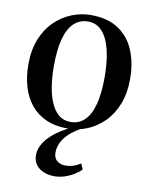

<svg xmlns="http://www.w3.org/2000/svg" viewBox="-86 -592 700 896"><g transform="rotate(10 264.0 -144.0)"><path d="M24 -252Q24 -320 44.8 -371.8Q65.5 -423.5 101.2 -458.5Q137 -493.5 181.2 -511.2Q225.5 -529 272.5 -529Q352.5 -529 403.8 -494.5Q455 -460 479.2 -400.5Q503.5 -341 503.5 -266Q503.5 -198 482.8 -146Q462 -94 426.5 -59Q391 -24 346.8 -6.2Q302.5 11.5 256 11.5Q196.5 11.5 152.5 -8.5Q108.5 -28.5 80 -64.2Q51.5 -100 37.8 -148Q24 -196 24 -252ZM264.5 -21Q303 -21 330 -46.8Q357 -72.5 371 -124.2Q385 -176 385 -253.5Q385 -302 378.8 -345.8Q372.5 -389.5 358.5 -423.5Q344.5 -457.5 321.5 -477.2Q298.5 -497 265 -497Q225.5 -497 198 -471.5Q170.5 -446 156.5 -394.5Q142.5 -343 142.5 -264Q142.5 -215.5 149 -171.8Q155.5 -128 169.8 -94Q184 -60 207.2 -40.5Q230.5 -21 264.5 -21ZM233 241.5Q207.5 241.5 184.5 232.8Q161.5 224 147 205.5Q132.5 187 132.5 158.5Q132.5 136 143.2 114Q154 92 174.2 71.2Q194.5 50.5 223 32.2Q251.5 14 286 -1L303.5 -5L323.5 -1Q286.5 19 263.5 41Q240.5 63 230.2 86.2Q220 109.5 220 131.5Q220 158 236.5 170.8Q253 183.5 276.5 183.5Q294.5 183.5 312.2 178Q330 172.5 347.5 161L359 187.5Q345 202 324.8 214.2Q304.5 226.5 281 234Q257.5 241.5 233 241.5Z"/></g></svg>

Font: Merriweather 120pt Medium
Style: Regular
Weight: 500
Version: Version 2.100